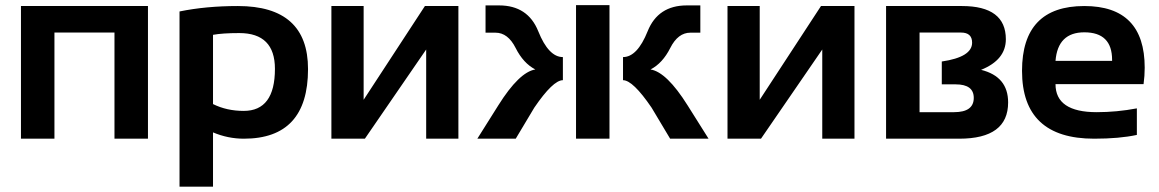

<svg xmlns="http://www.w3.org/2000/svg" viewBox="-20 -536 4480 742"><path d="M61 0V-512.7H551.8V0H422.4V-410.2H190.4V0Z M803.2 -133.8Q856.4 -107.4 921.9 -107.4Q1042.5 -107.4 1042.5 -270Q1042.5 -408.2 904.8 -408.2Q839.8 -408.2 803.2 -401.4ZM673.8 -491.7Q775.9 -512.7 899.4 -512.7Q1170.4 -512.7 1170.4 -269Q1170.4 0 922.4 0Q860.8 0 803.2 -24.4V185.5H673.8Z M1627 0V-344.7L1390.1 0H1260.7V-512.7H1385.3V-150.4L1622.1 -512.7H1751.5V0Z M1824.7 0 1905.8 -128.9Q1986.3 -257.3 2048.8 -267.6Q2002.4 -291.5 1972.7 -350.6Q1942.9 -409.7 1895 -409.7H1856.4V-515.1H1908.7Q2020 -515.1 2060.1 -415.3Q2100.1 -315.4 2155.3 -315.4V-226.1Q2117.2 -226.1 2044.9 -120.1L1973.1 0ZM2335.4 -516.1V0H2206.1V-516.1ZM2569.8 0 2498 -120.1Q2425.8 -226.1 2387.7 -226.1V-315.4Q2442.9 -315.4 2482.9 -415.3Q2522.9 -515.1 2634.3 -515.1H2686.5V-409.7H2647.9Q2600.1 -409.7 2570.3 -350.6Q2540.5 -291.5 2494.1 -267.6Q2556.6 -257.3 2637.2 -128.9L2718.3 0Z M3157.7 0V-344.7L2920.9 0H2791.5V-512.7H2916V-150.4L3152.8 -512.7H3282.2V0Z M3404.3 0V-512.7H3697.3Q3867.2 -512.7 3867.2 -384.3Q3867.2 -304.7 3771.5 -266.1Q3876 -240.2 3876 -140.1Q3876 0 3687 0ZM3667 -102.5Q3743.2 -102.5 3743.2 -157.7Q3743.2 -210 3673.3 -210H3619.6V-298.3Q3736.8 -315.4 3736.8 -371.1Q3736.8 -410.2 3693.8 -410.2H3533.7V-102.5Z M4170.4 -512.7Q4403.8 -512.7 4403.8 -274.4Q4403.8 -242.7 4399.4 -210.9H4059.1Q4059.1 -102.5 4218.3 -102.5Q4295.9 -102.5 4373.5 -117.2V-14.6Q4305.7 0 4208.5 0Q3929.7 0 3929.7 -262.2Q3929.7 -512.7 4170.4 -512.7ZM4059.1 -300.8H4277.8V-304.7Q4277.8 -411.1 4170.4 -411.1Q4067.9 -411.1 4059.1 -300.8Z"/></svg>

Font: SansationBold
Style: Bold
Weight: 700
Designer: Bernd Montag
Version: Version 1.301